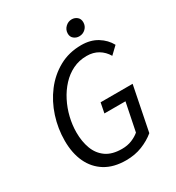

<svg xmlns="http://www.w3.org/2000/svg" viewBox="-196 -938 979 1068"><g transform="rotate(-30 294.0 -403.5)"><path d="M299.8 12Q220.7 12 166.7 -21.1Q112.8 -54.3 85 -113.6Q57.3 -172.8 57.3 -252.6Q57.3 -330.8 81.3 -405Q105.3 -479.3 150.5 -538.6Q195.7 -597.9 259.3 -633.1Q322.8 -668.3 401.9 -668.3Q461.3 -668.3 503.9 -642Q546.6 -615.6 568.9 -574.3L522.6 -530.1Q502.9 -563.6 471.6 -582.3Q440.3 -601.1 397.7 -601.1Q349.4 -601.1 308.9 -581.3Q268.4 -561.6 236.6 -527.1Q204.7 -492.6 182.4 -448.7Q160 -404.9 148.3 -356.3Q136.6 -307.8 136.6 -260.1Q136.6 -201.7 154 -155.3Q171.4 -108.8 209.9 -81.6Q248.3 -54.5 311.3 -54.5Q346.8 -54.5 375.3 -66.2Q403.7 -78 423 -94.5L459.6 -274.5H324.4L337 -338.8H542.7L485.8 -54.7Q450.7 -25.5 403.6 -6.7Q356.5 12 299.8 12ZM418.4 -715.7Q399.4 -715.7 384.6 -727.6Q369.8 -739.4 369.8 -760.6Q369.8 -785.2 387.4 -802.1Q405 -819 427.9 -819Q447.2 -819 461.9 -807Q476.5 -794.9 476.5 -772.8Q476.5 -748.4 459.4 -732Q442.4 -715.7 418.4 -715.7Z"/></g></svg>

Font: Source Sans Variable
Style: Italic
Weight: 200
Italic angle: -11°
Designer: Paul D. Hunt
Foundry: Adobe Systems Incorporated
Version: Version 3.006;hotconv 1.0.111;makeotfexe 2.5.65597